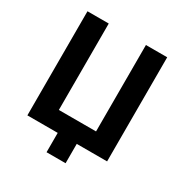

<svg xmlns="http://www.w3.org/2000/svg" viewBox="-189 -844 1067 1118"><g transform="rotate(30 345.0 -285.0)"><path d="M281 0H77V-700H220V-119H470V-700H613V0H409V130H281Z"/></g></svg>

Font: Golos UI
Style: Bold
Weight: 700
Designer: A.Korolkova, Vitaly Kuzmin
Foundry: ParaType Ltd
Version: Version 2.000